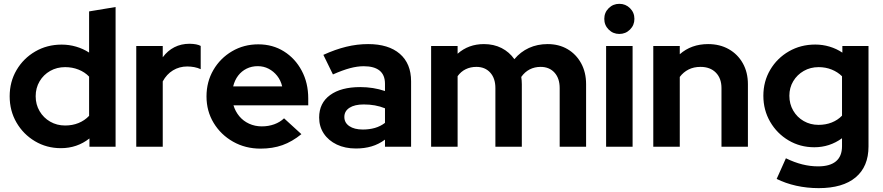

<svg xmlns="http://www.w3.org/2000/svg" viewBox="-20 -759 4565 993"><path d="M294.9 7.3Q221.3 7.3 160.9 -28.6Q100.5 -64.5 65.3 -125.2Q30 -185.9 30 -261Q30 -336 65.6 -396.7Q101.2 -457.3 162.3 -492.8Q223.4 -528.3 298.7 -528.3Q337.7 -528.3 373.7 -517.7Q409.7 -507.2 440.8 -487.1V-700L577.8 -722.7V0H442.6V-43Q378.7 7.3 294.9 7.3ZM316.9 -109.9Q354.6 -109.9 386.1 -122.7Q417.7 -135.5 440.8 -159.9V-362.8Q418.4 -386.3 386.2 -399Q354 -411.8 316.9 -411.8Q274.1 -411.8 239.5 -392.2Q204.9 -372.5 184.7 -338.3Q164.5 -304.1 164.5 -261.3Q164.5 -218.5 184.8 -184.1Q205 -149.7 239.6 -129.8Q274.2 -109.9 316.9 -109.9Z M684.7 0V-521H821.7V-462.9Q846.8 -496.9 881.9 -514.8Q917.1 -532.7 960.9 -532.7Q999.1 -532 1018 -521.5V-401.2Q1002.8 -408.4 984.8 -411.8Q966.8 -415.2 948.1 -415.2Q907.8 -415.2 874.7 -395.2Q841.7 -375.1 821.7 -338V0Z M1327.4 9.7Q1249 9.7 1185.5 -26.2Q1122 -62.1 1085 -123.3Q1048 -184.4 1048 -260.3Q1048 -335.9 1083.5 -396.9Q1119 -457.9 1180 -493.8Q1241 -529.7 1315.7 -529.7Q1390.6 -529.7 1448.7 -493.1Q1506.9 -456.5 1540.5 -393.3Q1574.2 -330.2 1574.2 -249.6V-214.4H1187.5Q1197.1 -182.6 1217.6 -157.9Q1238.1 -133.2 1268.3 -119.3Q1298.6 -105.4 1334 -105.4Q1368.7 -105.4 1398.6 -116.3Q1428.4 -127.2 1449.1 -147.1L1538.8 -65.2Q1491 -26.3 1440.5 -8.3Q1390 9.7 1327.4 9.7ZM1185.9 -312H1439.4Q1432 -343.4 1413.5 -366.8Q1395 -390.1 1369.3 -403.5Q1343.6 -416.8 1313 -416.8Q1281.5 -416.8 1255.5 -404Q1229.5 -391.1 1211.6 -367.8Q1193.7 -344.4 1185.9 -312Z M1820.6 9Q1764.9 9 1721.9 -11.4Q1679 -31.9 1654.8 -68Q1630.6 -104.2 1630.6 -151.3Q1630.6 -225.9 1687.1 -267.2Q1743.6 -308.6 1843.4 -308.6Q1910.8 -308.6 1971.1 -288.2V-325.6Q1971.1 -371.3 1943.2 -393.9Q1915.3 -416.5 1861 -416.5Q1828.3 -416.5 1790.1 -406.4Q1751.9 -396.2 1701.9 -374L1652.4 -475.3Q1714.3 -503.5 1770.6 -517.2Q1827 -531 1883.8 -531Q1989.5 -531 2047.8 -480.7Q2106.1 -430.3 2106.1 -338.4V0H1971.1V-36.8Q1938.6 -12.8 1901.6 -1.9Q1864.7 9 1820.6 9ZM1760.9 -154Q1760.9 -124.2 1786.8 -106.6Q1812.6 -89.1 1856.5 -89.1Q1890 -89.1 1918.8 -97.3Q1947.6 -105.6 1971.1 -123.5V-198.9Q1945.8 -209.1 1918.7 -214Q1891.6 -218.8 1861.2 -218.8Q1814.1 -218.8 1787.5 -201.6Q1760.9 -184.4 1760.9 -154Z M2209.7 0V-521H2346.7V-481.1Q2402.9 -531 2482.9 -531Q2533.8 -531 2574.1 -510.5Q2614.3 -489.9 2640.2 -452.9Q2671.9 -491 2715.6 -511Q2759.4 -531 2812.2 -531Q2870.8 -531 2915.4 -504.7Q2959.9 -478.5 2985.6 -431.7Q3011.2 -385 3011.2 -323.4V0H2874.6V-303.4Q2874.6 -354 2847.8 -383.5Q2821 -413.1 2776 -413.1Q2745.1 -413.1 2719.6 -400.1Q2694.2 -387.1 2675.9 -361.1Q2677.2 -352.3 2678 -342.9Q2678.8 -333.6 2678.8 -323.4V0H2542.1V-303.4Q2542.1 -354 2515.4 -383.5Q2488.6 -413.1 2443.9 -413.1Q2413.2 -413.1 2388.6 -401Q2363.9 -389 2346.7 -365.1V0Z M3114.7 0V-521H3251.7V0ZM3183.1 -583.4Q3150.7 -583.4 3128 -606.1Q3105.3 -628.8 3105.3 -661.4Q3105.3 -694.1 3128 -716.6Q3150.7 -739.2 3183.1 -739.2Q3215.6 -739.2 3238.3 -716.7Q3261.1 -694.1 3261.1 -661.3Q3261.1 -628.8 3238.3 -606.1Q3215.6 -583.4 3183.1 -583.4Z M3358.7 0V-521H3495.7V-478.5Q3555.4 -531 3642.2 -531Q3702.8 -531 3749.2 -504.7Q3795.5 -478.5 3821.8 -431.7Q3848.1 -384.9 3848.1 -323.4V0H3711.4V-303.4Q3711.4 -354 3682.2 -383.5Q3653 -413.1 3602.9 -413.1Q3567.9 -413.1 3541.1 -399.5Q3514.4 -386 3495.7 -361.1V0Z M4214.3 214Q4153.7 214 4098.1 201.6Q4042.4 189.1 3996.8 166.3L4044.6 59.6Q4088.1 80.8 4129.1 91.1Q4170.2 101.4 4211.3 101.4Q4272.3 101.4 4303.6 75.2Q4334.8 49.1 4334.8 -2.6V-44Q4270.8 2.6 4191.6 2.6Q4118.3 2.6 4058.4 -32.9Q3998.6 -68.3 3963.3 -128.9Q3928 -189.6 3928 -263.7Q3928 -337.9 3963.6 -398.2Q3999.3 -458.5 4060.2 -493.5Q4121.1 -528.6 4196.4 -528.6Q4234.4 -528.6 4270.3 -517.9Q4306.1 -507.2 4336.6 -486.8V-521H4471.8V-1.5Q4471.8 102.4 4405.4 158.2Q4339 214 4214.3 214ZM4213.3 -113.2Q4250.6 -113.2 4281.6 -125.5Q4312.7 -137.8 4334.8 -160.8V-364.6Q4312.7 -386.5 4281.5 -399.2Q4250.3 -411.8 4214 -411.8Q4171.3 -411.8 4137 -392.2Q4102.6 -372.5 4082.6 -339.1Q4062.5 -305.6 4062.5 -263.7Q4062.5 -221.2 4082.4 -187Q4102.2 -152.8 4136.6 -133Q4170.9 -113.2 4213.3 -113.2Z"/></svg>

Font: Red Hat Display VF
Style: Regular
Weight: 300
Designer: Pentagram, MCKL
Foundry: Pentagram, MCKL
Version: Version 1.023